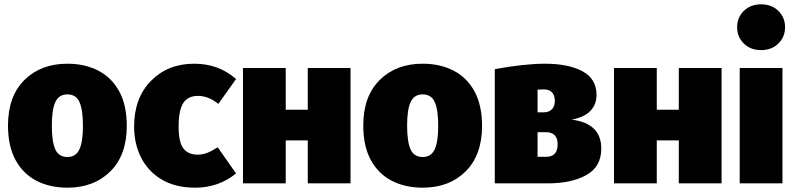

<svg xmlns="http://www.w3.org/2000/svg" viewBox="-20 -849 3685 889"><path d="M292 20Q211 20 149 -12Q87 -44 52 -108Q17 -172 17 -268Q17 -403 93 -478.5Q169 -554 292 -554Q373 -554 435 -522Q497 -490 532 -426Q567 -362 567 -266Q567 -131 491 -55.5Q415 20 292 20ZM292 -122Q331 -122 347.5 -157Q364 -192 364 -266Q364 -341 348 -376.5Q332 -412 292 -412Q253 -412 236.5 -377Q220 -342 220 -268Q220 -193 236 -157.5Q252 -122 292 -122Z M884 20Q793 20 730 -17Q667 -54 634 -118Q601 -182 601 -263Q601 -395 679 -474.5Q757 -554 879 -554Q993 -554 1073 -483L991 -368Q945 -405 897 -405Q849 -405 828 -371Q807 -337 807 -263Q807 -191 829 -162Q851 -133 895 -133Q917 -133 937.5 -140.5Q958 -148 988 -167L1073 -46Q992 20 884 20Z M1603 0H1405V-199H1303V0H1105V-534H1303V-341H1405V-534H1603Z M1937 20Q1856 20 1794 -12Q1732 -44 1697 -108Q1662 -172 1662 -268Q1662 -403 1738 -478.5Q1814 -554 1937 -554Q2018 -554 2080 -522Q2142 -490 2177 -426Q2212 -362 2212 -266Q2212 -131 2136 -55.5Q2060 20 1937 20ZM1937 -122Q1976 -122 1992.5 -157Q2009 -192 2009 -266Q2009 -341 1993 -376.5Q1977 -412 1937 -412Q1898 -412 1881.5 -377Q1865 -342 1865 -268Q1865 -193 1881 -157.5Q1897 -122 1937 -122Z M2517 0H2271V-529Q2410 -554 2503 -554Q2612 -554 2677 -519Q2742 -484 2742 -409Q2742 -365 2713.5 -335.5Q2685 -306 2627 -295Q2764 -278 2764 -161Q2764 -77 2695 -38.5Q2626 0 2517 0ZM2499 -329Q2521 -329 2535 -342.5Q2549 -356 2549 -382Q2549 -406 2536.5 -420.5Q2524 -435 2498 -435L2469 -434V-329ZM2509 -123Q2562 -123 2562 -181Q2562 -236 2509 -237H2469V-123Z M3321 0H3123V-199H3021V0H2823V-534H3021V-341H3123V-534H3321Z M3504 -617Q3455 -617 3424 -647.5Q3393 -678 3393 -723Q3393 -768 3424 -798.5Q3455 -829 3504 -829Q3553 -829 3584 -798.5Q3615 -768 3615 -723Q3615 -678 3584 -647.5Q3553 -617 3504 -617ZM3603 0H3405V-534H3603Z"/></svg>

Font: Trujillo Black
Style: Regular
Weight: 900
Designer: Fira Sans original fonts by bBox Type GmbH, Carrois Corporate GbR, & Edenspiekermann AG / Changes by Cristiano Sobral
Foundry: Fira Sans original fonts by bBox Type GmbH, Carrois Corporate GbR, & Edenspiekermann AG / Changes by Cristiano Sobral
Version: Version 4.301;July 28, 2020;FontCreator 13.0.0.2655 64-bit